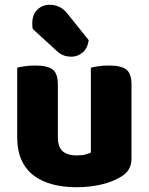

<svg xmlns="http://www.w3.org/2000/svg" viewBox="-20 -767 622 803"><path d="M52 -484Q63 -487 83.5 -490Q104 -493 128 -493Q178 -493 200 -476.5Q222 -460 222 -413V-193Q222 -152 242 -134.5Q262 -117 300 -117Q323 -117 337.5 -121Q352 -125 360 -129V-484Q371 -487 391.5 -490Q412 -493 436 -493Q486 -493 508 -476.5Q530 -460 530 -413V-104Q530 -54 488 -29Q453 -7 404.5 4.5Q356 16 299 16Q245 16 199.5 4Q154 -8 121 -33Q88 -58 70 -97.5Q52 -137 52 -193ZM117 -646Q116 -650 115.5 -657.5Q115 -665 115 -669Q115 -706 136 -726.5Q157 -747 188 -747Q208 -747 226.5 -739Q245 -731 262 -710L351 -599Q346 -564 325 -547Q304 -530 280 -530Q259 -530 244.5 -536Q230 -542 215 -556Z"/></svg>

Font: Baloo Bhaina 2 ExtraBold
Style: Regular
Weight: 800
Designer: Yesha Goshar, Manish Minz, Shuchita Grover and Ek Type
Foundry: Ek Type
Version: Version 1.640;hotconv 1.0.111;makeotfexe 2.5.65597; ttfautoh